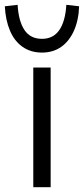

<svg xmlns="http://www.w3.org/2000/svg" viewBox="-37 -776 348 796"><path d="M101 0V-496H173V0ZM137 -558Q91 -558 57 -581.5Q23 -605 4.5 -648.5Q-14 -692 -17 -750L36 -756Q40 -688 64.5 -651.5Q89 -615 137 -615Q184 -615 209 -651.5Q234 -688 238 -756L291 -750Q289 -692 269.5 -648.5Q250 -605 216.5 -581.5Q183 -558 137 -558Z"/></svg>

Font: Nunito Sans 6pt Light
Style: Regular
Weight: 300
Version: Version 3.101;gftools[0.9.27]